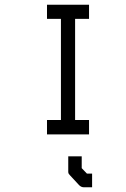

<svg xmlns="http://www.w3.org/2000/svg" viewBox="-20 -617 532 813"><path d="M272 120Q269 117 269 111V45H326V95L348 118H370V176H335Q324 176 315 167L277 126ZM179 -597H357V-537H298V-109H357V-48H179V-109H238V-537H179Z"/></svg>

Font: IBM 3270 Semi-Condensed
Style: Condensed
Weight: 400
Monospace: yes
Version: Version 2.3.1